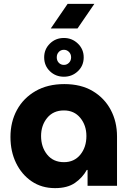

<svg xmlns="http://www.w3.org/2000/svg" viewBox="-20 -959 677 991"><path d="M264 12Q195 12 143.5 -23Q92 -58 63 -117.5Q34 -177 34 -252Q34 -330 67.5 -391.5Q101 -453 163.5 -489Q226 -525 312 -525Q398 -525 458.5 -489Q519 -453 551.5 -392Q584 -331 584 -255V0H432V-82H428Q406 -42 367 -15Q328 12 264 12ZM310 -122Q363 -122 394.5 -160.5Q426 -199 426 -257Q426 -312 394.5 -350.5Q363 -389 310 -389Q255 -389 223.5 -350.5Q192 -312 192 -257Q192 -200 223.5 -161Q255 -122 310 -122ZM310 -563Q267 -563 237.5 -591.5Q208 -620 208 -663Q208 -705 237.5 -734Q267 -763 310 -763Q352 -763 382 -734Q412 -705 412 -663Q412 -620 382 -591.5Q352 -563 310 -563ZM310 -624Q325 -624 336 -635Q347 -646 347 -663Q347 -680 336 -691Q325 -702 310 -702Q294 -702 283.5 -691Q273 -680 273 -663Q273 -646 283.5 -635Q294 -624 310 -624ZM242 -812 329 -939H467L380 -812Z"/></svg>

Font: MuseoModerno
Style: Bold
Weight: 700
Designer: Pablo Cosgaya, Héctor Gatti, Marcela Romero, and the Authors of The MuseoModerno Project.
Foundry: Omnibus-Type Team
Version: Version 1.001